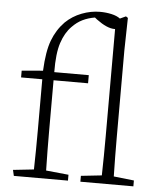

<svg xmlns="http://www.w3.org/2000/svg" viewBox="-53 -801 709 848"><g transform="rotate(5 301.0 -377.5)"><path d="M40 0 34 -26 126 -36Q127 -80 127.5 -123.5Q128 -167 128 -210V-436H34V-466L128 -474Q132 -560 150.5 -609Q169 -658 204 -694Q235 -724 275.5 -739.5Q316 -755 356 -755Q383 -755 407.5 -749.5Q432 -744 446 -733L472 -745L481 -739L478 -595V-210Q478 -171 478.5 -123.5Q479 -76 480 -36L570 -26V0H335V-26L427 -36Q428 -76 428.5 -123.5Q429 -171 429 -210V-685H426Q393 -685 346 -720L336 -728Q306 -723 281.5 -711Q257 -699 236 -677Q208 -649 192.5 -602Q177 -555 178 -472H331V-436H178V-210Q178 -167 178.5 -123.5Q179 -80 180 -36L280 -26V0Z"/></g></svg>

Font: Source Serif Pro Light
Style: Regular
Weight: 300
Designer: Frank Grießhammer
Foundry: Adobe Systems Incorporated
Version: Version 3.001;hotconv 1.0.111;makeotfexe 2.5.65597